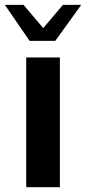

<svg xmlns="http://www.w3.org/2000/svg" viewBox="-28 -779 358 799"><path d="M221.2 -540V0H81.1V-540ZM202.1 -608.9H95.2L-7.8 -758.8H69.8L151.9 -662.1L233.9 -758.8H310.1Z"/></svg>

Font: Miedinger*
Style: Bold
Weight: 700
Version: Version 001.000